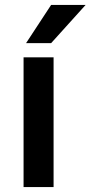

<svg xmlns="http://www.w3.org/2000/svg" viewBox="-20 -754 365 774"><path d="M85 -580 186 -734H325L186 -580ZM75 0V-523H196V0Z"/></svg>

Font: Tomorrow Medium
Style: Regular
Weight: 500
Designer: Tony de Marco, Monica Rizzolli
Foundry: Just in Type
Version: Version 2.002